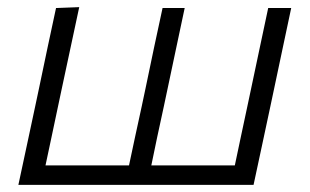

<svg xmlns="http://www.w3.org/2000/svg" viewBox="-20 -518 868 538"><path d="M31.5 0Q43.5 -55.5 54.5 -107.2Q65.5 -159 78.5 -219.5L89 -269Q102.5 -334.5 113.8 -387.2Q125 -440 137 -495.5L202 -498Q190 -442 178.5 -388.2Q167 -334.5 153 -269L142.5 -219.5Q132.5 -172 124.2 -133Q116 -94 107.5 -54.5H341.5Q350 -94 358.2 -133Q366.5 -172 377 -219.5L387.5 -269Q401 -334.5 412.2 -387.2Q423.5 -440 435.5 -495.5H497.5Q485.5 -440 474.5 -387.2Q463.5 -334.5 449.5 -269L439 -219.5Q428.5 -171.5 420.2 -132.5Q412 -93.5 404 -54.5H638Q646 -93.5 654.5 -132.8Q663 -172 673 -219.5L683.5 -269Q697.5 -334.5 708.5 -387.2Q719.5 -440 731.5 -495.5H796Q784 -440 773 -387.2Q762 -334.5 748 -269L737.5 -219.5Q724.5 -159 713.5 -107.2Q702.5 -55.5 690.5 0Z"/></svg>

Font: Commissioner Light
Style: Italic
Weight: 300
Italic angle: -12°
Designer: Kostas Bartsokas
Foundry: Kostas Bartsokas
Version: Version 1.000; ttfautohint (v1.8.3)